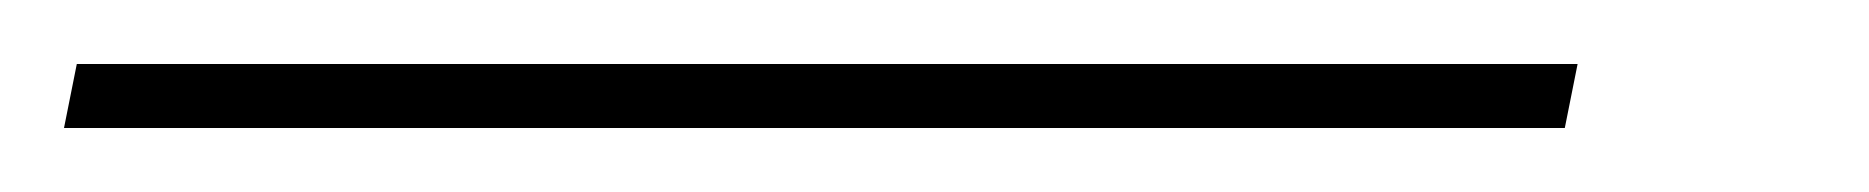

<svg xmlns="http://www.w3.org/2000/svg" viewBox="-105 69 584 60"><path d="M-85 109H384L388 89H-81Z"/></svg>

Font: Noto Serif Display Thin
Style: Italic
Weight: 100
Italic angle: -12°
Designer: Monotype Design Team
Foundry: Monotype Imaging Inc.
Version: Version 2.009